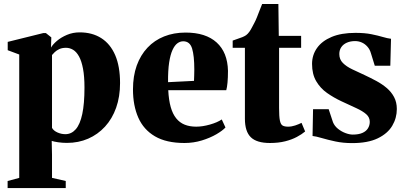

<svg xmlns="http://www.w3.org/2000/svg" viewBox="-20 -702 2022 958"><path d="M18 236.5V201L76 185.5V-430L18.5 -451.5V-493L196 -537H209L236 -515.5L234.5 -464.5Q243 -480 263.8 -497.8Q284.5 -515.5 314 -528Q343.5 -540.5 377.5 -540.5Q440 -540.5 485.2 -511.8Q530.5 -483 554.8 -426.8Q579 -370.5 579 -287.5Q579 -219.5 559.5 -164.5Q540 -109.5 504 -70.2Q468 -31 419.8 -10Q371.5 11 314 11Q291.5 11 269.8 7.8Q248 4.5 238 1L239.5 70V185.5L308 201V236.5ZM306 -32.5Q336.5 -32.5 358 -57Q379.5 -81.5 390.5 -133Q401.5 -184.5 401.5 -265Q401.5 -321 394.2 -359.2Q387 -397.5 374.2 -420.5Q361.5 -443.5 344.8 -453.5Q328 -463.5 309.5 -463.5Q289.5 -463.5 275.8 -457Q262 -450.5 253.2 -442Q244.5 -433.5 239.5 -427.5V-64Q247.5 -49.5 266.8 -41Q286 -32.5 306 -32.5Z M900.5 11.5Q810 11.5 753.2 -21.8Q696.5 -55 670 -115.2Q643.5 -175.5 643.5 -256Q643.5 -322.5 662.2 -374.8Q681 -427 715.8 -464Q750.5 -501 798.8 -520.2Q847 -539.5 906 -539.5Q1006.5 -539.5 1061 -490Q1115.5 -440.5 1117.5 -348.5Q1117.5 -314.5 1115.2 -290.2Q1113 -266 1109 -252H819.5Q822 -202.5 831.8 -168Q841.5 -133.5 859 -111.8Q876.5 -90 901.5 -80Q926.5 -70 959 -70Q990.5 -70 1027.5 -80.5Q1064.5 -91 1086.5 -106L1105 -66Q1091 -50.5 1059.8 -32.2Q1028.5 -14 987 -1.2Q945.5 11.5 900.5 11.5ZM818.5 -292 948 -298.5Q948.5 -313.5 949 -326.8Q949.5 -340 949.5 -355Q949.5 -423.5 938.5 -459.8Q927.5 -496 894 -496Q879 -496 865.2 -486Q851.5 -476 840.8 -452.8Q830 -429.5 824 -390.2Q818 -351 818.5 -292Z M1327 11.5Q1261 11.5 1231.5 -17.2Q1202 -46 1202 -109.5V-463.5H1141V-499.5Q1152.5 -504 1165 -508Q1177.5 -512 1188.8 -516.5Q1200 -521 1208 -526.5Q1216.5 -533 1223.8 -543Q1231 -553 1237.2 -565.2Q1243.5 -577.5 1249.5 -588.5Q1255.5 -599.5 1262 -615.8Q1268.5 -632 1275.2 -649.8Q1282 -667.5 1288 -682H1369L1371 -523H1482.5V-463.5H1372.5V-162.5Q1372.5 -120.5 1376.5 -100.8Q1380.5 -81 1390.2 -75.5Q1400 -70 1417.5 -70Q1435 -70 1452.8 -76Q1470.5 -82 1484.5 -89L1502.5 -46Q1486 -32 1461.2 -18.8Q1436.5 -5.5 1403 3Q1369.5 11.5 1327 11.5Z M1737 12Q1692 12 1653.5 3.8Q1615 -4.5 1585.5 -13.2Q1556 -22 1539.5 -23.5L1542 -157H1620L1641.5 -92Q1649 -73.5 1666.2 -59.5Q1683.5 -45.5 1703.8 -38Q1724 -30.5 1740 -30.5Q1769.5 -30.5 1788.2 -38.8Q1807 -47 1816 -61.8Q1825 -76.5 1825 -94Q1825 -116.5 1807.5 -132Q1790 -147.5 1758.2 -162.2Q1726.5 -177 1683 -197Q1645.5 -214.5 1612 -238Q1578.5 -261.5 1557.8 -296.8Q1537 -332 1537 -383Q1537 -427.5 1561.8 -462.5Q1586.5 -497.5 1634.8 -517.8Q1683 -538 1753.5 -538Q1800.5 -538 1833.5 -531.2Q1866.5 -524.5 1890 -517.5Q1913.5 -510.5 1931 -508.5L1927.5 -374H1850L1831 -435.5Q1825.5 -455.5 1813.2 -469.2Q1801 -483 1785.2 -490Q1769.5 -497 1751.5 -497Q1728.5 -497 1710.5 -489Q1692.5 -481 1682.8 -466.5Q1673 -452 1673 -432.5Q1673 -405.5 1690.8 -387.8Q1708.5 -370 1737.5 -356.2Q1766.5 -342.5 1799 -327.5Q1829 -313.5 1857.8 -298Q1886.5 -282.5 1909.5 -263Q1932.5 -243.5 1946.2 -217.8Q1960 -192 1960 -158Q1960 -113 1937 -74.2Q1914 -35.5 1864.8 -11.8Q1815.5 12 1737 12Z"/></svg>

Font: Merriweather 96pt Black
Style: Regular
Weight: 900
Version: Version 2.100